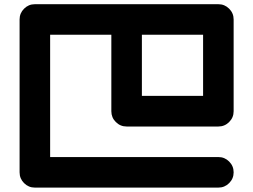

<svg xmlns="http://www.w3.org/2000/svg" viewBox="-20 -728 1174 890"><path d="M921.4 -283.7V-566.9H637.7V-283.7ZM1063 -637.7V-212.4Q1063 -183.1 1042.2 -162.4Q1021.5 -141.6 992.2 -141.6H566.9Q537.6 -141.6 516.8 -162.4Q496.1 -183.1 496.1 -212.4V-566.9H212.4V0H992.2Q1021.5 0 1042.2 20.8Q1063 41.5 1063 70.8Q1063 100.1 1042.2 120.8Q1021.5 141.6 992.2 141.6H141.6Q112.3 141.6 91.6 120.8Q70.8 100.1 70.8 70.8V-637.7Q70.8 -667 91.6 -687.7Q112.3 -708.5 141.6 -708.5H992.2Q1021.5 -708.5 1042.2 -687.7Q1063 -667 1063 -637.7Z"/></svg>

Font: Robtronika
Style: Regular
Weight: 400
Designer: GGBot
Version: 1.00